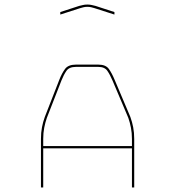

<svg xmlns="http://www.w3.org/2000/svg" viewBox="-20 -914 770 844"><path d="M170 -303V-272H560V-303Q560 -330 555.5 -353Q551 -376 544 -396L475 -559Q464 -585 452 -602.5Q440 -620 412 -620H314Q284 -620 272 -602.5Q260 -585 250 -560L186 -396Q179 -376 174.5 -353Q170 -330 170 -303ZM560 -90V-262H170V-90H160V-303Q160 -331 164.5 -354.5Q169 -378 177 -400L241 -564Q252 -592 266 -611Q280 -630 314 -630H412Q445 -630 458.5 -611Q472 -592 484 -563L553 -400Q561 -378 565.5 -354.5Q570 -331 570 -303V-90ZM483 -850 396 -878Q389 -880 381.5 -882Q374 -884 364 -884Q354 -884 346.5 -882Q339 -880 332 -878L245 -850V-861L328 -888Q337 -890 345 -892Q353 -894 364 -894Q375 -894 383 -892Q391 -890 400 -888L483 -861Z"/></svg>

Font: Bungee Hairline
Style: Regular
Weight: 400
Designer: David Jonathan Ross
Foundry: David Jonathan Ross
Version: Version 1.001;PS 1.0;hotconv 1.0.72;makeotf.lib2.5.5900